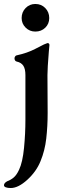

<svg xmlns="http://www.w3.org/2000/svg" viewBox="-51 -660 324 967"><path d="M-31 273Q-31 262 -15 253Q4 246 18.5 233.5Q33 221 45 195Q63 157 70 85Q77 13 77 -57V-282Q77 -313 66.5 -329Q56 -345 33 -350Q28 -351 25 -355.5Q22 -360 22 -366Q22 -371 25 -375.5Q28 -380 32 -381Q87 -393 126 -413.5Q165 -434 170 -436Q186 -443 188 -443Q198 -443 198 -433L195 -401Q188 -315 188 -282L189 -91Q189 -24 182 37.5Q175 99 153 152Q132 204 86.5 245.5Q41 287 3 287Q-12 287 -21.5 283.5Q-31 280 -31 273ZM58 -569Q58 -599 78 -619.5Q98 -640 127 -640Q157 -640 177 -619.5Q197 -599 197 -569Q197 -540 177 -520.5Q157 -501 127 -501Q98 -501 78 -521Q58 -541 58 -569Z"/></svg>

Font: EB Garamond SemiBold
Style: Regular
Weight: 600
Designer: Georg Duffner and Octavio Pardo
Foundry: Georg Duffner
Version: Version 1.000